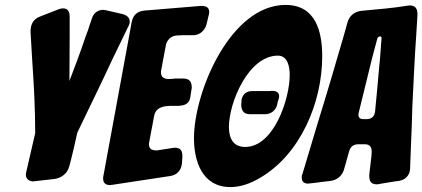

<svg xmlns="http://www.w3.org/2000/svg" viewBox="-20 -757 1716 780"><path d="M202 -30C230 -34 254 -53 261 -80L267 -102C276 -139 287 -183 294 -218C321 -275 390 -415 438 -519L501 -649C505 -656 507 -663 507 -669C507 -678 504 -693 477 -700L412 -715C407 -716 403 -717 399 -717C382 -717 361 -708 353 -681L348 -666C345 -659 343 -652 341 -645L336 -630C335 -628 335 -627 334 -625L330 -614C329 -613 329 -611 328 -609C307 -545 279 -473 262 -428C262 -475 263 -537 263 -614V-690C263 -712 254 -723 236 -723C231 -723 226 -722 220 -720L143 -690C114 -679 104 -657 104 -628L111 -510C118 -410 123 -312 123 -216L87 -60C86 -55 85 -51 85 -48C85 -29 99 -20 117 -20L121 -21H123Z M672 -42C699 -46 716 -65 719 -92L721 -120C721 -143 716 -157 689 -157L684 -156H682L618 -146C598 -146 585 -150 585 -173L586 -177V-179L606 -285C613 -324 649 -327 681 -327H704C707 -327 711 -327 714 -328C737 -330 750 -341 753 -362L759 -400C759 -424 751 -438 724 -438H696C692 -438 688 -438 685 -437L666 -436C647 -436 634 -443 634 -463C634 -468 634 -471 635 -473L654 -574C659 -597 678 -613 701 -613L724 -614H767C792 -615 812 -633 819 -658C822 -670 824 -681 827 -692L828 -695C829 -700 830 -704 830 -708C830 -729 815 -733 796 -733L566 -714C537 -711 520 -695 515 -667L400 -42C399 -39 399 -36 399 -31C399 -14 409 -5 428 -5L433 -6H435Z M1289 -528C1289 -625 1265 -737 1140 -737C917 -737 768 -385 768 -195C768 -103 801 3 916 3C955 3 996 -10 1039 -36C1201 -132 1289 -341 1289 -528ZM976 -160C927 -160 910 -196 910 -241C910 -340 989 -531 1109 -531C1149 -531 1157 -485 1157 -453C1157 -354 1092 -160 976 -160ZM1004 -387C979 -387 964 -372 961 -349V-343L960 -333C960 -309 969 -293 996 -293H1057C1081 -293 1101 -309 1106 -332L1108 -343L1112 -354C1113 -359 1114 -363 1114 -366C1114 -385 1098 -388 1083 -388L1075 -387Z M1529 -11C1549 -14 1567 -17 1584 -20L1600 -22C1627 -26 1645 -45 1646 -72L1650 -179C1651 -204 1652 -228 1653 -251L1655 -321C1660 -418 1664 -519 1671 -615L1676 -697C1676 -720 1670 -735 1643 -735L1638 -734H1636C1605 -729 1574 -725 1543 -722L1448 -713C1421 -710 1400 -694 1392 -667L1378 -617C1346 -507 1303 -360 1274 -268L1208 -48C1205 -43 1206 -38 1206 -34C1206 -18 1217 -11 1232 -11L1237 -12H1239L1258 -14C1275 -17 1294 -18 1314 -21L1322 -22C1349 -25 1371 -43 1378 -70L1398 -141C1403 -161 1416 -171 1437 -171H1462C1483 -171 1490 -159 1490 -140L1489 -123L1480 -46C1480 -23 1485 -8 1512 -8L1517 -9H1519ZM1524 -522C1520 -483 1517 -447 1514 -412C1511 -383 1509 -355 1506 -328L1504 -306C1502 -285 1491 -274 1471 -273H1456C1441 -273 1436 -281 1436 -292C1436 -293 1437 -297 1438 -302L1492 -522L1513 -601C1514 -605 1518 -608 1523 -609C1528 -609 1530 -607 1530 -602Z"/></svg>

Font: Bangerz
Style: Bold
Weight: 700
Designer: vernon adams
Foundry: Vernon Adams
Version: Version 2.10;December 28, 2023;FontCreator 13.0.0.2683 64-bi